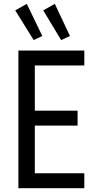

<svg xmlns="http://www.w3.org/2000/svg" viewBox="-20 -984 516 1004"><path d="M76.2 0V-719.7H420.9V-641.6H162.1V-405.3H385.7V-327.1H162.1V-78.1H420.9V0ZM156.2 -774.4 59.6 -929.7 120.1 -963.9 201.2 -795.9ZM299.8 -774.4 206.1 -929.7 266.6 -963.9 345.7 -795.9Z"/></svg>

Font: Reddit Sans Condensed
Style: Regular
Weight: 400
Designer: Stephen Hutchings
Foundry: Reddit
Version: Version 1.014